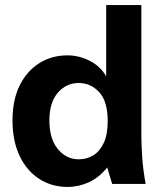

<svg xmlns="http://www.w3.org/2000/svg" viewBox="-20 -728 636 760"><path d="M247.4 12Q184.9 12 135.5 -19.7Q86.1 -51.4 57.8 -110.6Q29.5 -169.7 29.5 -250.9Q29.5 -332.1 57.8 -389.6Q86.1 -447.1 135.5 -478Q184.9 -508.9 247.4 -508.9Q291.8 -508.9 334.2 -487.8Q376.6 -466.7 400.3 -426.1V-708H539.5V-192.7Q539.5 -157.9 542.8 -107.4Q546.1 -56.9 556.5 0H423.9L404.3 -65.3Q372.9 -25.3 331.9 -6.6Q290.9 12 247.4 12ZM291.3 -97.4Q323.7 -97.4 349.6 -113.3Q375.4 -129.2 390.8 -162.6Q406.3 -195.9 406.3 -248.4Q406.3 -326.9 372.7 -363.2Q339.1 -399.5 291.3 -399.5Q242.7 -399.5 209.1 -361.2Q175.5 -322.8 175.5 -250.9Q175.5 -178.3 209.1 -137.8Q242.7 -97.4 291.3 -97.4Z"/></svg>

Font: Atkinson Hyperlegible Next
Style: Regular
Weight: 400
Designer: Elliott Scott, Megan Eiswerth, Linus Boman, Theodore Petrosky, Letters from Sweden
Foundry: Applied Design Works, Letters from Sweden
Version: Version 2.001